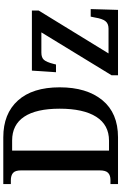

<svg xmlns="http://www.w3.org/2000/svg" viewBox="200 -954 754 1195"><g transform="rotate(-90 577.5 -357.0)"><path d="M29 -47H55Q83 -47 98.5 -61.5Q114 -76 114 -114V-603Q114 -640 98 -653.5Q82 -667 53 -667H29V-714H320Q467 -714 549 -623Q631 -532 631 -363Q631 -195 551 -97.5Q471 0 320 0H29ZM299 -56Q397 -56 447.5 -135.5Q498 -215 498 -363Q498 -509 448 -584Q398 -659 300 -659H237V-56ZM706 -40 973 -477H847Q816 -477 802 -461Q788 -445 777 -402L773 -386H725L735 -536H1109V-494L842 -59H996Q1028 -59 1043 -78.5Q1058 -98 1065 -141L1071 -170H1118L1113 0H706Z"/></g></svg>

Font: Noto Serif NarrowSemiBold
Style: Regular
Weight: 600
Width: 4
Designer: Monotype Design Team
Foundry: Monotype Imaging Inc.
Version: Version 1.001